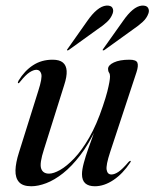

<svg xmlns="http://www.w3.org/2000/svg" viewBox="-20 -656 551 685"><path d="M445.5 -82Q447 -81.5 446.5 -79.8Q446 -78 444.5 -76Q418 -36 384.8 -13.8Q351.5 8.5 318.5 8.5Q296 8.5 284.2 -2Q272.5 -12.5 272.5 -34.5Q272.5 -50.5 279 -74.8Q285.5 -99 294.5 -124.2Q303.5 -149.5 311.2 -170.5Q319 -191.5 321 -201.5L324 -200Q297 -142 266.2 -102Q235.5 -62 204.8 -37.8Q174 -13.5 145 -2.5Q116 8.5 91.5 8.5Q61 8.5 47.8 -6.5Q34.5 -21.5 35.2 -48.5Q36 -75.5 47.5 -111.5L116.5 -331.5Q131.5 -378 127.2 -392.5Q123 -407 110 -407Q99.5 -407 85.5 -398Q71.5 -389 51.5 -364Q49 -360.5 47.8 -359.8Q46.5 -359 45 -359Q43.5 -360 43.8 -362Q44 -364 46 -368Q67.5 -403.5 97.8 -423.2Q128 -443 167.5 -443Q192 -443 204.2 -433Q216.5 -423 217.8 -403Q219 -383 209 -352.5L137 -123.5Q120.5 -73 126.8 -54.8Q133 -36.5 155 -36.5Q171 -36.5 194.2 -49.5Q217.5 -62.5 244.8 -91Q272 -119.5 298.5 -165.5Q325 -211.5 347 -277.5Q357.5 -308.5 362.8 -329.2Q368 -350 370.2 -362.8Q372.5 -375.5 372.5 -383.5Q372.5 -392 369 -397Q365.5 -402 365.5 -410Q365.5 -423.5 386.2 -433.2Q407 -443 442 -443Q466 -443 470.2 -432.2Q474.5 -421.5 467 -398.5L373 -113.5Q357.5 -66.5 360.5 -50Q363.5 -33.5 377.5 -33.5Q388.5 -33.5 402.5 -42.8Q416.5 -52 439 -78.5Q441 -80.5 442.8 -81.5Q444.5 -82.5 445.5 -82ZM292 -582Q309 -606.5 326 -620.5Q343 -634.5 359 -636Q376 -637 381 -628.2Q386 -619.5 382 -608Q376 -591 361.8 -577.8Q347.5 -564.5 328.5 -552L225 -477.5Q223 -476.5 221.8 -476.2Q220.5 -476 219.5 -476.5Q218.5 -477.5 219.2 -478.8Q220 -480 221.5 -482ZM419.5 -582Q436.5 -606.5 453.2 -620.5Q470 -634.5 486 -636Q503 -637 508.2 -628Q513.5 -619 509.5 -608Q503.5 -591 489 -577.8Q474.5 -564.5 456 -552L352.5 -477.5Q350.5 -476.5 349 -476.2Q347.5 -476 346.5 -476.5Q346 -477.5 346.5 -479Q347 -480.5 348.5 -482Z"/></svg>

Font: Fraunces 120pt
Style: Italic
Weight: 400
Italic angle: -16°
Version: Version 1.000;[b76b70a41]